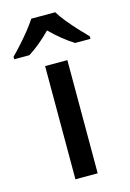

<svg xmlns="http://www.w3.org/2000/svg" viewBox="-163 -824 598 883"><g transform="rotate(-15 135.5 -383.0)"><path d="M189 0H83V-539H189ZM192 -766Q205 -744 227.5 -716.5Q250 -689 274.5 -662.5Q299 -636 317 -618V-606H244Q218 -622 189.5 -645Q161 -668 134 -695Q80 -640 26 -606H-46V-618Q-27 -637 -3.5 -663Q20 -689 42 -716.5Q64 -744 78 -766Z"/></g></svg>

Font: Noto Sans Ethiopic Medium
Style: Regular
Weight: 500
Designer: Monotype Design Team
Foundry: Monotype Imaging Inc.
Version: Version 2.102; ttfautohint (v1.8.4.7-5d5b)